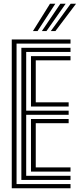

<svg xmlns="http://www.w3.org/2000/svg" viewBox="-20 -1012 429 1032"><path d="M43.2 0V-800H359V-777.5H69V-22.5H359V0ZM146.5 -89.8V-372.2H349V-349.8H172.2V-112.2H359V-89.8ZM94.8 -45V-755H359V-732.8H120.8V-417H349V-394.8H120.8V-67.2H359V-45ZM146.5 -439.5V-710.2H359V-687.8H172.2V-462H349V-439.5ZM157 -845 248.8 -992H277.5L181.8 -845ZM253 -845 360 -992H388.8L277.8 -845ZM205 -845 304.5 -992H333L229.8 -845Z"/></svg>

Font: Big Shoulders Inline Display Thin ExtraBold
Style: Regular
Weight: 800
Version: Version 2.002